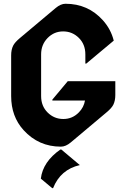

<svg xmlns="http://www.w3.org/2000/svg" viewBox="-20 -767 670 1017"><path d="M299.8 24.9Q299.8 24.9 304.7 24.9L402.8 107.4Q300.3 130.9 261.2 229.5H256.3L196.3 179.2Q207 89.8 299.8 24.9ZM302.7 9.8Q184.6 9.8 105 -77.6Q39.1 -149.9 39.1 -258.3V-473.6Q39.1 -503.9 49.8 -525.4Q58.6 -543 85.4 -565.4L274.9 -724.6Q301.8 -747.1 327.1 -747.1Q446.3 -747.1 524.9 -659.7Q567.4 -612.3 582.5 -551.8L437 -430.2H432.1V-479Q432.1 -532.2 397.5 -566.4Q362.8 -600.6 314.5 -600.6Q266.1 -600.6 231.9 -565.4Q197.8 -530.3 197.8 -479V-258.3Q197.8 -205.1 232.4 -170.9Q267.1 -136.7 315.4 -136.7Q363.8 -136.7 397.9 -171.9Q423.8 -198.2 430.2 -234.4H257.3V-239.3L338.9 -336.9H590.8V-263.7Q590.8 -233.4 580.1 -211.9Q571.3 -194.3 544.4 -171.9L355 -12.7Q328.1 9.8 302.7 9.8Z"/></svg>

Font: Gothica
Style: Bold
Weight: 700
Designer: Wojciech Kalinowski "wmk69" (wmk69@o2.pl)
Foundry: Wojciech Kalinowski "wmk69" (wmk69@o2.pl)
Version: Version 2.1.0; 2021-05-14